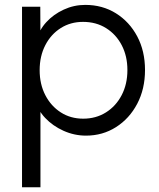

<svg xmlns="http://www.w3.org/2000/svg" viewBox="-20 -553 661 796"><path d="M71.3 223.4V-525H147L147.7 -385.8L134 -390.7Q142.4 -428.8 172.1 -461.2Q201.8 -493.6 244.1 -513.1Q286.5 -532.7 333.2 -532.7Q404.9 -532.7 460.7 -497.8Q516.5 -463 548.9 -402.2Q581.2 -341.3 581.2 -262.7Q581.2 -184.3 548.9 -122.8Q516.5 -61.3 461 -26Q405.5 9.3 336.5 9.3Q288.2 9.3 243.3 -10.8Q198.5 -31 167.3 -64.1Q136.1 -97.1 128.4 -134.9L147.7 -143.1V223.4ZM324.9 -61Q378 -61 419.4 -87.1Q460.8 -113.1 484.5 -158.7Q508.2 -204.2 508.2 -262.7Q508.2 -320.4 484.8 -365.3Q461.5 -410.2 420.1 -436.2Q378.7 -462.3 324.2 -462.3Q272.5 -462.3 232 -436.7Q191.4 -411.2 167.9 -365.8Q144.4 -320.4 144.4 -262Q144.4 -203.9 167.9 -158.5Q191.4 -113.1 232 -87.1Q272.5 -61 324.9 -61Z"/></svg>

Font: Lexend Medium
Style: Regular
Weight: 500
Designer: Bonnie Shaver-Troup, Thomas Jockin
Foundry: Lexend
Version: Version 1.005